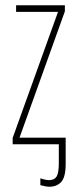

<svg xmlns="http://www.w3.org/2000/svg" viewBox="-20 -547 275 728"><path d="M226 -504 54 -25H229V74Q229 125 212 143Q195 161 168 161Q154 161 133 155V129Q153 136 166 136Q186 136 194.5 122.5Q203 109 203 72V0H28V-24L200 -502H41V-527H226Z"/></svg>

Font: Noto Sans Display Thin Cond
Style: Regular
Weight: 250
Width: 3
Designer: Monotype Design team
Foundry: Monotype Imaging Inc.
Version: Version 1.000